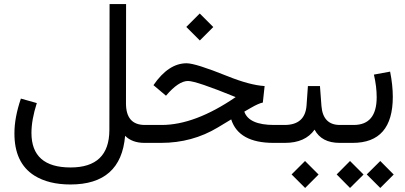

<svg xmlns="http://www.w3.org/2000/svg" viewBox="-20 -701 1988 942"><path d="M134.3 -48.8C134.3 -91.8 143.1 -140.6 160.6 -195.3L82.5 -217.3C61.5 -155.8 50.8 -99.1 50.8 -47.9C50.3 49.8 83 119.1 148.9 160.6C195.3 189.5 253.9 204.1 325.7 204.1C491.2 204.1 580.6 124.5 593.8 -34.7C616.7 -11.7 648.4 0 688.5 0H700.7C706.5 0 709.5 -14.2 709.5 -42V-53.7C709.5 -76.7 706.5 -87.9 700.7 -87.9H690.9C628.9 -87.9 598.1 -123 598.1 -193.8L598.6 -681.2H517.6L516.6 -62.5C516.1 59.6 452.6 120.6 326.2 120.6C198.2 120.6 134.3 64 134.3 -48.8Z M692.9 -87.9C674.8 -87.9 665.5 -75.7 665.5 -51.3V-42C665.5 -14.2 674.8 0 692.9 0H770C872.6 0 965.3 -25.4 1048.8 -75.7C1070.8 -88.9 1092.8 -102.1 1114.3 -115.2C1138.7 -38.6 1208 0 1321.8 0H1345.7C1352.1 0 1355 -14.2 1355 -42V-53.7C1355 -76.7 1352.1 -87.9 1345.7 -87.9H1324.7C1242.2 -87.9 1193.4 -109.9 1178.7 -153.3L1210.9 -171.9C1236.8 -187 1256.3 -195.3 1269.5 -197.8L1278.3 -278.8C1229.5 -281.7 1168 -298.3 1094.2 -328.1C991.2 -369.6 924.8 -390.6 895.5 -390.6C836.4 -390.6 782.2 -355 732.9 -283.2L794.4 -231.4C835.4 -279.8 871.6 -303.7 902.3 -303.7C929.2 -303.7 1007.3 -277.3 1136.2 -224.6C1002.9 -133.3 881.8 -87.9 773.4 -87.9ZM960.4 -502.4 1026.4 -568.4 960 -634.8 894 -568.8Z M1523.4 -64.9C1546.4 -21.5 1587.4 0 1646.5 0H1651.4C1657.2 0 1660.2 -14.2 1660.2 -42V-46.9C1660.2 -74.2 1657.2 -87.9 1651.4 -87.9H1647.5C1592.3 -87.9 1562 -119.1 1557.1 -181.2L1549.8 -278.8H1490.7L1483.9 -182.6C1479 -119.6 1442.9 -87.9 1376 -87.9H1337.4C1319.3 -87.9 1310.5 -75.7 1310.5 -51.3V-42C1310.5 -14.2 1319.3 0 1337.4 0H1378.4C1444.3 0 1492.7 -21.5 1523.4 -64.9ZM1477.1 221.2 1543 155.3 1476.6 88.9 1410.6 154.8Z M1710.4 0C1841.8 0 1907.2 -75.2 1907.2 -226.1C1907.2 -263.7 1902.8 -305.2 1894 -349.6L1814.5 -335C1823.7 -295.4 1828.1 -258.8 1828.1 -224.1C1828.1 -133.3 1790.5 -87.9 1715.3 -87.9H1644C1626 -87.9 1616.7 -75.7 1616.7 -51.3V-42C1616.7 -14.2 1626 0 1644 0ZM1697.3 221.2 1763.7 155.3 1697.3 88.9 1631.8 154.8ZM1845.7 221.2 1911.6 155.3 1845.7 88.9 1779.3 154.8Z"/></svg>

Font: Nahid
Style: Regular
Weight: 400
Foundry: DejaVu fonts team - Redesigned by Saber Rastikerdar
Version: Version 0.3.0